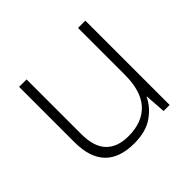

<svg xmlns="http://www.w3.org/2000/svg" viewBox="-133 -688 855 855"><g transform="rotate(-45 294.0 -260.5)"><path d="M498 -531V0H460L453 -98H451Q430 -53 384.5 -21.5Q339 10 266 10Q81 10 81 -183V-531H128V-188Q128 -107 164.5 -69Q201 -31 270 -31Q358 -31 405 -82Q452 -133 452 -236V-531Z"/></g></svg>

Font: Noto Kufi Arabic ExtraLight
Style: Regular
Weight: 200
Designer: Monotype Design Team, David Williams, Khaled Hosny
Foundry: Google LLC
Version: Version 2.109; ttfautohint (v1.8.4.7-5d5b)